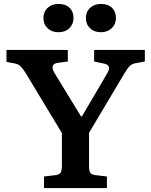

<svg xmlns="http://www.w3.org/2000/svg" viewBox="-20 -957 769 977"><path d="M204 0V-59L264 -66Q283 -69 289 -79Q295 -89 295 -118V-280L112 -583Q98 -605 86.5 -618Q75 -631 51 -635L13 -642V-703H325V-644L273 -637Q253 -634 248.5 -621.5Q244 -609 257 -586L392 -365H397L524 -581Q538 -604 534 -617Q530 -630 506 -634L459 -644V-703H717V-644L668 -635Q651 -632 640 -621Q629 -610 611 -580L433 -281V-114Q433 -88 439 -78.5Q445 -69 465 -66L524 -59V0ZM493 -793Q460 -793 438.5 -813Q417 -833 417 -865Q417 -897 438.5 -917Q460 -937 493 -937Q530 -937 550 -917.5Q570 -898 570 -866Q570 -834 548.5 -813.5Q527 -793 493 -793ZM277 -793Q244 -793 222.5 -813Q201 -833 201 -865Q201 -897 222.5 -917Q244 -937 277 -937Q314 -937 334 -917.5Q354 -898 354 -866Q354 -834 333 -813.5Q312 -793 277 -793Z"/></svg>

Font: Literata 18pt SemiBold
Style: Regular
Weight: 600
Designer: Latin by Veronika Burian and Jose Scaglione. Greek by Irene Vlachou. Cyrillic by Vera Evstafieva.
Foundry: TypeTogether
Version: Version 3.103;gftools[0.9.29]